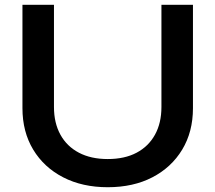

<svg xmlns="http://www.w3.org/2000/svg" viewBox="-20 -770 902 804"><path d="M206 -322Q206 -255 233 -206Q260 -157 310.5 -130.5Q361 -104 431 -104Q502 -104 552 -130.5Q602 -157 629 -206Q656 -255 656 -322V-750H788V-317Q788 -218 743 -143.5Q698 -69 618 -27.5Q538 14 431 14Q325 14 244.5 -27.5Q164 -69 119 -143.5Q74 -218 74 -317V-750H206Z"/></svg>

Font: Unbounded
Style: Regular
Weight: 400
Designer: Luke Prowse, Jean-Baptiste Morizot, Fátima Lázaro, Florian Runge
Foundry: NaN
Version: Version 1.701;gftools[0.9.28.dev5+ged2979d]